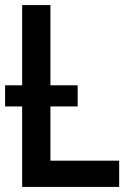

<svg xmlns="http://www.w3.org/2000/svg" viewBox="-20 -734 540 754"><path d="M67 0H448V-103H178V-316H285V-399H178V-714H67V-399H0V-316H67Z"/></svg>

Font: Noto Sans Mono ExtraCondensed SemiBold
Style: Regular
Weight: 600
Width: 2
Designer: Monotype Design Team
Foundry: Monotype Imaging Inc.
Version: Version 2.014